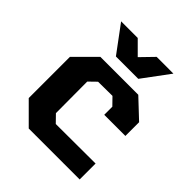

<svg xmlns="http://www.w3.org/2000/svg" viewBox="-199 -858 989 989"><g transform="rotate(45 295.5 -363.5)"><path d="M224 -580 115 -727H236L306 -657L374 -727H496L387 -580ZM169 0 58 -111V-411L169 -522H445L548 -425V-325H394V-384L355 -424L251 -423L211 -384L212 -155L251 -115L540 -116V0Z"/></g></svg>

Font: Tomorrow SemiBold
Style: Regular
Weight: 600
Designer: Tony de Marco, Monica Rizzolli
Foundry: Just in Type
Version: Version 2.002